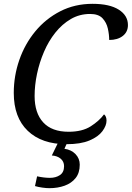

<svg xmlns="http://www.w3.org/2000/svg" viewBox="-20 -744 689 1004"><path d="M328 10Q198 10 125 -60Q52 -130 52 -258Q52 -347 81 -430.5Q110 -514 164.5 -580Q219 -646 295 -685Q371 -724 464 -724Q553 -724 601 -693.5Q649 -663 649 -613Q649 -577 622 -556Q595 -535 551 -535Q551 -563 544 -594.5Q537 -626 516 -648.5Q495 -671 451 -671Q396 -671 350.5 -644.5Q305 -618 269.5 -573.5Q234 -529 210 -473Q186 -417 173.5 -357.5Q161 -298 161 -242Q161 -153 206 -104Q251 -55 339 -55Q410 -55 454.5 -83.5Q499 -112 524 -146Q537 -136 537 -113Q537 -87 515.5 -58Q494 -29 448 -9.5Q402 10 328 10ZM238 240Q222 240 201 237Q180 234 163 229L174 178Q211 186 241 186Q272 186 293.5 171.5Q315 157 315 125Q315 101 297.5 86Q280 71 251 69L289 -9H336L317 34Q353 39 375 62Q397 85 397 117Q397 160 375.5 187Q354 214 318 227Q282 240 238 240Z"/></svg>

Font: NotoSerif-Italic
Style: Regular
Weight: 400
Italic angle: -12°
Designer: Monotype Design Team
Foundry: Monotype Imaging Inc.
Version: Version 2.007; ttfautohint (v1.8) -l 8 -r 50 -G 200 -x 14 -D